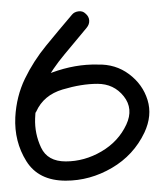

<svg xmlns="http://www.w3.org/2000/svg" viewBox="-20 -302 284 339"><path d="M107 -276Q111 -281 118.5 -282Q126 -283 131 -278Q137 -273 137.5 -266Q138 -259 133 -253Q114 -230 93.5 -205.5Q73 -181 58 -153.5Q43 -126 42 -93Q42 -93 42 -93Q42 -93 42 -93Q42 -93 42 -93Q41 -66 52.5 -41.5Q64 -17 96 -17Q129 -17 159 -34.5Q189 -52 203 -82Q216 -110 198.5 -132Q181 -154 152 -154Q152 -154 152 -154Q152 -154 152 -154Q152 -154 152 -154Q152 -154 152 -154Q124 -154 90.5 -144Q57 -134 44 -105Q44 -105 44 -105Q44 -105 44 -105Q41 -99 34 -96.5Q27 -94 20 -97Q14 -100 11.5 -107Q9 -114 12 -121Q31 -159 72 -174Q113 -189 152 -188Q152 -188 152 -188Q152 -188 152 -188Q152 -188 152 -188Q152 -188 152 -188Q184 -189 208 -171Q232 -153 240.5 -125.5Q249 -98 235 -68Q216 -28 177.5 -5.5Q139 17 96 17Q48 17 26.5 -17.5Q5 -52 7 -95Q7 -95 7 -95Q7 -95 7 -95Q9 -132 24 -163Q39 -194 61.5 -221.5Q84 -249 107 -276Q107 -276 107 -276Q107 -276 107 -276Z"/></svg>

Font: FRB American Cursive
Style: Italic
Weight: 400
Italic angle: -25°
Version: Version 2.0;Modular Font Editor K font №1